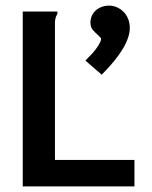

<svg xmlns="http://www.w3.org/2000/svg" viewBox="-20 -664 540 684"><path d="M61 0ZM459 -94.2V0H61V-623H183.1Q185.1 -621.1 185.1 -618.2Q185.1 -614.3 181.4 -608.6Q177.7 -603 175.8 -587.9V-94.2ZM442.4 -564.9Q442.4 -498 342.3 -397.9L284.2 -448.2Q296.4 -460 306.9 -471.4Q317.4 -482.9 324.7 -493.4Q332 -503.9 336.2 -512.2Q340.3 -520.5 340.3 -525.9Q340.3 -527.3 337.2 -530.8Q334 -534.2 330.1 -538.1Q319.8 -546.9 311 -557.1Q302.2 -567.4 302.2 -583Q302.2 -596.2 307.1 -607.4Q312 -618.7 321 -626.7Q330.1 -634.8 342.3 -639.4Q354.5 -644 369.1 -644Q383.3 -644 396.5 -638.2Q409.7 -632.3 419.9 -622.1Q430.2 -611.8 436.3 -597.2Q442.4 -582.5 442.4 -564.9Z"/></svg>

Font: InconsolataGo
Style: Bold
Weight: 700
Designer: Raph Levien, Kirill Tkachev(cyreal.org)
Foundry: Raph Levien, Kirill Tkachev(cyreal.org)
Version: Version 1.015; ttfautohint (v0.92) -l 8 -r 50 -G 200 -x 14 -